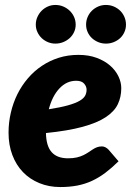

<svg xmlns="http://www.w3.org/2000/svg" viewBox="-20 -747 534 775"><path d="M287.5 -421Q249 -421 220 -390.2Q191 -359.5 177 -306Q225 -313.5 255 -322Q285 -330.5 301.5 -340.2Q318 -350 323.8 -361Q329.5 -372 329.5 -385Q329.5 -398 319.5 -409.5Q309.5 -421 287.5 -421ZM458.5 -96Q431 -69 404.8 -49.2Q378.5 -29.5 350.8 -16.8Q323 -4 291.8 2Q260.5 8 223.5 8Q177.5 8 139 -7.8Q100.5 -23.5 72.8 -52.2Q45 -81 29.8 -121.5Q14.5 -162 14.5 -211.5Q14.5 -253 23.8 -292.5Q33 -332 50.2 -366.8Q67.5 -401.5 92.5 -430.8Q117.5 -460 148.8 -481Q180 -502 217.2 -513.8Q254.5 -525.5 296.5 -525.5Q338 -525.5 370.2 -513.5Q402.5 -501.5 424.5 -482.2Q446.5 -463 458 -439Q469.5 -415 469.5 -391Q469.5 -355.5 455.5 -326.2Q441.5 -297 406.8 -274Q372 -251 313.2 -235Q254.5 -219 165.5 -210Q166.5 -157 188.8 -132.5Q211 -108 254.5 -108Q275 -108 290 -111.5Q305 -115 316.2 -120.5Q327.5 -126 336.5 -132Q345.5 -138 353.8 -143.5Q362 -149 371 -152.5Q380 -156 391.5 -156Q399 -156 406 -152.2Q413 -148.5 418.5 -142.5ZM285.5 -647.5Q285.5 -631.5 279 -617.5Q272.5 -603.5 261.2 -593.2Q250 -583 235.2 -577Q220.5 -571 203.5 -571Q187.5 -571 173.2 -577Q159 -583 148.2 -593.2Q137.5 -603.5 131 -617.5Q124.5 -631.5 124.5 -647.5Q124.5 -664 131 -678.5Q137.5 -693 148.2 -703.8Q159 -714.5 173.2 -720.8Q187.5 -727 203.5 -727Q220.5 -727 235.2 -720.8Q250 -714.5 261.2 -703.8Q272.5 -693 279 -678.5Q285.5 -664 285.5 -647.5ZM488.5 -647.5Q488.5 -631.5 482.2 -617.5Q476 -603.5 465 -593.2Q454 -583 439.2 -577Q424.5 -571 407.5 -571Q391 -571 376.5 -577Q362 -583 351 -593.2Q340 -603.5 333.8 -617.5Q327.5 -631.5 327.5 -647.5Q327.5 -664 333.8 -678.5Q340 -693 351 -703.8Q362 -714.5 376.5 -720.8Q391 -727 407.5 -727Q424.5 -727 439.2 -720.8Q454 -714.5 465 -703.8Q476 -693 482.2 -678.5Q488.5 -664 488.5 -647.5Z"/></svg>

Font: Lato ExtraBold
Style: Italic
Weight: 800
Italic angle: -7°
Designer: Lukasz Dziedzic with Adam Twardoch and Botio Nikoltchev
Foundry: tyPoland Lukasz Dziedzic
Version: Version 2.015; 2015-08-06; http://www.latofonts.com/